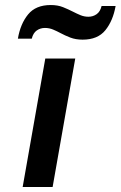

<svg xmlns="http://www.w3.org/2000/svg" viewBox="-20 -744 480 764"><path d="M70.2 0 160.2 -511H279.4L189.4 0ZM308.8 -586.2Q281.3 -586.2 259.8 -594.5Q238.3 -602.9 221 -612.2Q207.1 -619.7 191.7 -626.2Q176.2 -632.8 158.8 -632.8Q140.8 -632.8 126.3 -622.8Q111.9 -612.7 106.4 -590.2H51.2Q61.1 -649.1 91.7 -686.5Q122.2 -724 181.8 -724Q209.7 -724 230.8 -715.5Q251.9 -707 270.2 -697.6Q285 -690 300 -683.7Q315 -677.4 332 -677.4Q350 -677.4 364.4 -687.5Q378.8 -697.5 384.2 -720H440Q429.6 -661.2 399.2 -623.7Q368.8 -586.2 308.8 -586.2Z"/></svg>

Font: Overpass
Style: Italic
Weight: 400
Italic angle: -10°
Designer: Delve Withrington, Dave Bailey, Thomas Jockin
Foundry: Delve Fonts LLC
Version: Version 4.000